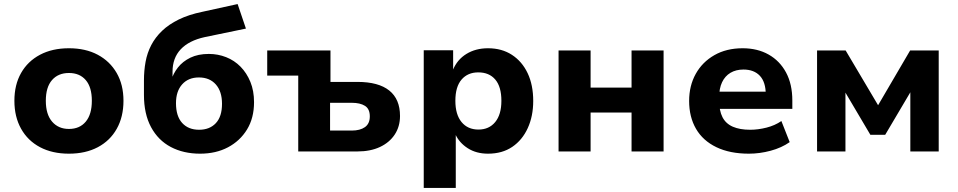

<svg xmlns="http://www.w3.org/2000/svg" viewBox="-20 -747 4724 947"><path d="M320 11Q238 11 177.5 -21Q117 -53 84 -112Q51 -171 51 -250Q51 -329 84 -387Q117 -445 177.5 -477Q238 -509 320 -509Q402 -509 462 -477Q522 -445 555.5 -387Q589 -329 589 -250Q589 -171 556 -112Q523 -53 462.5 -21Q402 11 320 11ZM320 -111Q373 -111 403 -147Q433 -183 433 -250Q433 -317 403 -352Q373 -387 320 -387Q267 -387 236.5 -352Q206 -317 206 -250Q206 -183 237 -147Q268 -111 320 -111Z M967 11Q885 11 822.5 -22Q760 -55 725 -120Q690 -185 690 -279V-350Q690 -398 698 -442Q706 -486 726 -524.5Q746 -563 779.5 -595Q813 -627 862 -651Q911 -675 979 -689L1152 -727L1193 -606L990 -564Q912 -547 871.5 -504Q831 -461 831 -393V-349H824Q834 -384 857.5 -414Q881 -444 919 -462.5Q957 -481 1010 -481Q1055 -481 1095.5 -465Q1136 -449 1166.5 -418Q1197 -387 1215 -343Q1233 -299 1233 -243Q1233 -165 1198.5 -108.5Q1164 -52 1104.5 -20.5Q1045 11 967 11ZM962 -107Q1014 -107 1044.5 -139.5Q1075 -172 1075 -235Q1075 -296 1044.5 -330.5Q1014 -365 961 -365Q909 -365 878.5 -331Q848 -297 848 -238Q848 -174 878.5 -140.5Q909 -107 962 -107Z M1451 0V-374H1298V-498H1610V-343H1743Q1847 -343 1900 -300.5Q1953 -258 1953 -175Q1953 -123 1927 -83.5Q1901 -44 1854 -22Q1807 0 1743 0ZM1608 -103H1715Q1756 -103 1780 -120Q1804 -137 1804 -173Q1804 -210 1780 -225Q1756 -240 1715 -240H1608Z M2070 180V-499H2215V-402H2214Q2235 -453 2280.5 -481Q2326 -509 2387 -509Q2455 -509 2505 -476.5Q2555 -444 2582.5 -386Q2610 -328 2610 -249Q2610 -174 2583 -115Q2556 -56 2506.5 -22.5Q2457 11 2387 11Q2329 11 2287 -16Q2245 -43 2226 -85H2228V180ZM2340 -108Q2392 -108 2422.5 -145Q2453 -182 2453 -250Q2453 -319 2423 -354.5Q2393 -390 2339 -390Q2287 -390 2256.5 -354.5Q2226 -319 2226 -250Q2226 -182 2256.5 -145Q2287 -108 2340 -108Z M2735 0V-498H2893V-315H3095V-498H3253V0H3095V-192H2893V0Z M3674 11Q3580 11 3513.5 -21Q3447 -53 3413 -111.5Q3379 -170 3379 -249Q3379 -324 3411.5 -382.5Q3444 -441 3503.5 -475Q3563 -509 3643 -509Q3716 -509 3771 -478Q3826 -447 3857 -389.5Q3888 -332 3888 -251V-210H3506V-295H3771L3757 -280Q3757 -342 3728 -373Q3699 -404 3647 -404Q3610 -404 3583 -388Q3556 -372 3541.5 -341.5Q3527 -311 3527 -266V-253Q3527 -201 3543.5 -169Q3560 -137 3594.5 -122Q3629 -107 3680 -107Q3719 -107 3760.5 -117.5Q3802 -128 3834 -150L3875 -46Q3835 -18 3781 -3.5Q3727 11 3674 11Z M4010 0V-498H4151L4311 -228L4469 -498H4610V0H4470V-307H4479L4346 -82H4273L4140 -307H4150V0Z"/></svg>

Font: Nunito Sans 9pt ExtraBold
Style: Regular
Weight: 800
Version: Version 3.101;gftools[0.9.27]